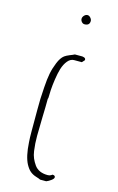

<svg xmlns="http://www.w3.org/2000/svg" viewBox="-135 -938 622 1008"><g transform="rotate(15 176.0 -433.5)"><path d="M206.1 -832Q233.9 -832 233.9 -856.9Q233.9 -865.7 226.3 -874.3Q218.8 -882.8 210 -882.8Q200.2 -882.8 192.1 -874.3Q184.1 -865.7 184.1 -856Q184.1 -847.2 190.7 -839.6Q197.3 -832 206.1 -832ZM263.7 -15.1Q263.7 -25.9 248.5 -25.9Q238.3 -17.1 223.6 -17.1Q199.7 -17.1 181.6 -25.1Q163.6 -33.2 152.3 -48.8Q140.6 -65.4 133.3 -82.3Q126 -99.1 123 -121.1Q120.1 -143.6 118.9 -161.1Q117.7 -178.7 117.7 -202.1Q117.7 -242.7 119.6 -302.7Q121.6 -362.8 121.6 -403.8L123.5 -409.2Q123.5 -429.2 125 -452.6Q126.5 -478.5 131.6 -512.7Q136.7 -546.9 144 -571.3Q152.8 -599.6 168 -617.9Q183.1 -636.2 202.6 -636.2H244.6L257.8 -650.9Q257.8 -653.3 256.8 -657.2Q256.3 -658.7 253.9 -661.1Q253.4 -661.6 249.5 -663.6Q248.5 -663.6 244.1 -665Q242.7 -665 241.7 -665.5L238.8 -666H198.7Q189.5 -661.1 173.8 -655.3Q155.8 -647.9 146.5 -641.1Q128.4 -627.4 115.7 -595.7Q103 -564.9 96.9 -534.2Q90.8 -503.4 87.9 -457.5Q85 -415.5 84.2 -393.3Q83.5 -371.1 83.5 -332V-217.8Q83.5 -180.7 85.4 -157.7Q89.8 -82.5 110.4 -43.5Q122.6 -21 136.2 -9.8Q149.9 1.5 168.9 7.3Q185.5 12.2 192.4 16.1H225.6Q238.3 11.2 251 1.7Q263.7 -7.8 263.7 -15.1Z"/></g></svg>

Font: Amatica SC
Style: Regular
Weight: 400
Designer: Vernon Adams, Ben Nathan
Foundry: newtypography
Version: Version 2.001